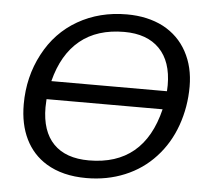

<svg xmlns="http://www.w3.org/2000/svg" viewBox="-51 -752 880 816"><g transform="rotate(5 389.0 -344.0)"><path d="M458 -698.2Q546.9 -698.2 613.8 -663.6Q679.7 -628.4 714.8 -564Q750 -499.5 750 -415.5Q750 -328.6 721.9 -249.5Q693.8 -170.4 639.6 -111.8Q585.4 -52.7 510 -21.5Q434.6 9.8 346.2 9.8Q244.6 9.8 174.8 -32.7Q116.2 -68.4 85.2 -131.3Q54.2 -194.3 54.2 -279.8Q54.2 -397 106 -494.6Q157.2 -592.3 249.5 -645.3Q341.8 -698.2 458 -698.2ZM453.6 -623Q337.9 -623 264.9 -563.2Q191.9 -503.4 162.6 -387.7H655.8L656.7 -413.6Q656.7 -514.6 603.8 -568.8Q550.8 -623 453.6 -623ZM350.6 -65.9Q585 -65.9 644 -309.6H148.9L147.5 -274.9Q147.5 -172.9 199.5 -119.4Q251.5 -65.9 350.6 -65.9Z"/></g></svg>

Font: Arimo
Style: Italic
Weight: 400
Italic angle: -12°
Designer: Steve Matteson
Foundry: Monotype Imaging Inc.
Version: Version 1.33